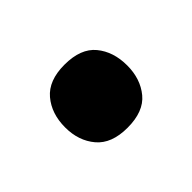

<svg xmlns="http://www.w3.org/2000/svg" viewBox="-48 -268 385 385"><g transform="rotate(45 144.5 -75.0)"><path d="M145 13Q106 13 80.5 -8.5Q55 -30 55 -75Q55 -121 80.5 -142Q106 -163 145 -163Q183 -163 208.5 -142Q234 -121 234 -75Q234 -30 208.5 -8.5Q183 13 145 13Z"/></g></svg>

Font: Noto Sans Tamil SemiCondensed ExtraBold
Style: Regular
Weight: 800
Width: 4
Designer: Jelle Bosma - Monotype Design Team
Foundry: Monotype Imaging Inc.
Version: Version 2.004; ttfautohint (v1.8.4.7-5d5b)